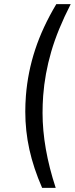

<svg xmlns="http://www.w3.org/2000/svg" viewBox="-20 -732 364 934"><path d="M103 -189Q103 -227 106 -266Q115 -381 151 -490.5Q187 -600 254 -712H324Q260 -587 229 -480Q198 -373 190 -266Q187 -224 187 -183Q187 -13 251 182H185Q143 86 123 -4.5Q103 -95 103 -189Z"/></svg>

Font: Muli
Style: Italic
Weight: 400
Italic angle: -4.541°
Designer: Vernon Adams
Foundry: Vernon Adams
Version: Version 2.001